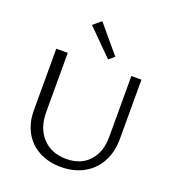

<svg xmlns="http://www.w3.org/2000/svg" viewBox="-160 -1034 1055 1163"><g transform="rotate(20 367.5 -452.0)"><path d="M94 -262V-658H168V-277Q168 -173 225 -112Q282 -51 378 -51Q471 -51 524.5 -109Q578 -167 578 -265V-658H643V-277Q643 -192 608.5 -128Q574 -64 510.5 -29Q447 6 364 6Q284 6 222.5 -27Q161 -60 127.5 -120.5Q94 -181 94 -262ZM248 -867 299 -910 447 -734 411 -704Z"/></g></svg>

Font: Ysabeau
Style: Regular
Weight: 400
Designer: Christian Thalmann (Catharsis Fonts)
Version: Version 0.003